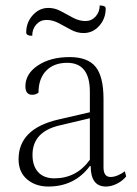

<svg xmlns="http://www.w3.org/2000/svg" viewBox="-20 -671 502 703"><path d="M157 12Q110 12 79 -14.5Q48 -41 48 -88Q48 -199 192 -233L309 -260V-335Q309 -441 226 -441Q177 -441 149 -412Q121 -383 121 -332Q112 -324 98 -324Q73 -324 73 -355Q73 -401 119 -431.5Q165 -462 235 -462Q301 -462 330 -426.5Q359 -391 359 -308V-58Q359 -23 385 -23Q397 -23 411.5 -29Q426 -35 437 -44L442 -25Q428 -8 407.5 2Q387 12 368 12Q312 12 312 -63H309Q253 12 157 12ZM179 -18Q260 -18 309 -86V-238L199 -212Q99 -189 99 -104Q99 -63 120 -40.5Q141 -18 179 -18ZM150 -598Q128 -598 113 -581.5Q98 -565 98 -540Q76 -540 76 -552Q76 -589 100 -615.5Q124 -642 157 -642Q181 -642 203 -630Q225 -618 247.5 -606Q270 -594 293 -594Q315 -594 330 -610.5Q345 -627 345 -651Q367 -651 367 -640Q367 -603 343.5 -576.5Q320 -550 286 -550Q262 -550 240 -562Q218 -574 195.5 -586Q173 -598 150 -598Z"/></svg>

Font: Petrona ExtraLight
Style: Regular
Weight: 200
Designer: Ringo R. Seeber
Foundry: Ringo R. Seeber
Version: Version 2.001; ttfautohint (v1.8.3)